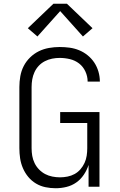

<svg xmlns="http://www.w3.org/2000/svg" viewBox="-20 -993 640 1021"><path d="M276 8Q249 8 222 2.5Q195 -3 171.5 -17Q148 -31 130.5 -52Q113 -73 102 -98.5Q91 -124 87 -151Q83 -178 83 -205V-530Q83 -559 88 -587.5Q93 -616 106 -641.5Q119 -667 140 -687.5Q161 -708 186.5 -720.5Q212 -733 240.5 -738Q269 -743 297 -743Q324 -743 350 -739.5Q376 -736 400.5 -726Q425 -716 446 -699Q467 -682 481.5 -660Q496 -638 503.5 -612Q511 -586 511 -560Q511 -560 511 -559.5Q511 -559 511 -559H446Q446 -559 446 -559.5Q446 -560 446 -560Q446 -587 434 -613Q422 -639 400.5 -655.5Q379 -672 352 -678.5Q325 -685 297 -685Q277 -685 257 -681Q237 -677 218.5 -667.5Q200 -658 186 -643Q172 -628 163.5 -609.5Q155 -591 151.5 -571Q148 -551 148 -530V-205Q148 -184 151.5 -164Q155 -144 164 -125.5Q173 -107 187.5 -92Q202 -77 220 -67.5Q238 -58 258.5 -54Q279 -50 299 -50Q319 -50 339 -54Q359 -58 376.5 -67.5Q394 -77 407.5 -92.5Q421 -108 429.5 -126.5Q438 -145 441 -165Q444 -185 444 -205V-339H300V-397H509V0H451V-116Q442 -88 425.5 -63.5Q409 -39 385.5 -22.5Q362 -6 333.5 1Q305 8 276 8ZM179 -799 128 -843 264 -973H336L472 -843L421 -799L300 -934Z"/></svg>

Font: Iosevka Aile Custom Light
Style: Regular
Weight: 300
Designer: Belleve Invis
Foundry: Belleve Invis
Version: Version 17.0.2; ttfautohint (v1.8.3)